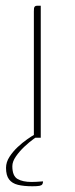

<svg xmlns="http://www.w3.org/2000/svg" viewBox="-20 -480 260 669"><path d="M98 0Q98 -110 98 -220Q98 -330 98 -440Q98 -447 98.5 -451Q99 -455 101.5 -457.5Q104 -460 109 -460H122V0ZM93 169Q63 169 42.5 164Q22 159 11.5 145Q1 131 1 105Q1 85 13 66.5Q25 48 41.5 32.5Q58 17 74.5 5.5Q91 -6 100 -11H121Q114 -8 98 3.5Q82 15 65 31Q48 47 35.5 65Q23 83 23 99Q23 133 41 143.5Q59 154 90 154Q98 154 106.5 153.5Q115 153 121.5 152.5Q128 152 130 152Q130 158 127.5 162Q125 166 117.5 167.5Q110 169 93 169Z"/></svg>

Font: Genos Thin
Style: Regular
Weight: 100
Designer: Robert E. Leuschke
Foundry: Robert E. Leuschke
Version: Version 1.010